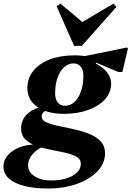

<svg xmlns="http://www.w3.org/2000/svg" viewBox="-112 -828 753 1099"><path d="M162.2 251Q81.6 251 24.5 235.8Q-32.6 220.6 -62.5 192.5Q-92.4 164.4 -92.4 124.6Q-92.4 91.6 -69.6 63.7Q-46.8 35.8 -8.6 18.7Q29.6 1.6 77.2 -0.4V-6H129.8V13.6Q92.8 30.8 70.7 59.2Q48.6 87.6 48.6 118.6Q48.6 156.2 85.4 180.6Q122.2 205 181.6 205Q231.8 205 269.7 192.6Q307.6 180.2 329.1 158.8Q350.6 137.4 350.6 109.4Q350.6 83 325.7 69Q300.8 55 262.2 46.4Q223.6 37.8 179.7 29.3Q135.8 20.8 97.2 7.6Q58.6 -5.6 33.7 -29.5Q8.8 -53.4 8.8 -93.4Q8.8 -139.4 41 -172.2Q73.2 -205 128.8 -216.8L168.8 -199.2Q149.4 -197.2 138 -186.9Q126.6 -176.6 126.6 -160.8Q126.6 -140.2 152.6 -128.2Q178.6 -116.2 220.2 -107.6Q261.8 -99 307.9 -89Q354 -79 395.6 -63.1Q437.2 -47.2 463.2 -20.2Q489.2 6.8 489.2 50.2Q489.2 106.8 445.8 152.4Q402.4 198 328.5 224.5Q254.6 251 162.2 251ZM252.4 -176.4Q157.8 -176.4 101.2 -216.4Q44.6 -256.4 44.6 -322.4Q44.6 -379.4 78.4 -421.9Q112.2 -464.4 173.1 -487.8Q234 -511.2 316.4 -511.2Q369.8 -511.2 413 -498.2V-468H430.4Q477.6 -443.6 500.9 -413.7Q524.2 -383.8 524.2 -348.4Q524.2 -298.6 489.2 -259.7Q454.2 -220.8 393 -198.6Q331.8 -176.4 252.4 -176.4ZM260.4 -222.6Q291.2 -222.6 314.6 -244.5Q338 -266.4 351.6 -305.1Q365.2 -343.8 365.2 -393.6Q365.2 -427.8 350.1 -446.4Q335 -465 308.4 -465Q278.4 -465 254.6 -443.1Q230.8 -421.2 217.2 -382.5Q203.6 -343.8 203.6 -294Q203.6 -260 218.8 -241.3Q234 -222.6 260.4 -222.6ZM566 -415.8 437 -469.8V-456.8L331.6 -498.6L615.4 -556.2L620.2 -550.4L588.4 -415.8ZM312 -565.4 212.2 -792 233.6 -807.6 391.6 -675H313.4L538 -807.6L554.4 -788.4L356.2 -565.4Z"/></svg>

Font: Platypi Light
Style: Italic
Weight: 300
Italic angle: -13°
Designer: David Sargent
Foundry: Bolt Cutter Type
Version: Version 1.200